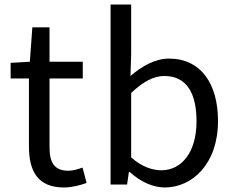

<svg xmlns="http://www.w3.org/2000/svg" viewBox="-20 -816 1035 849"><path d="M263 13C296 13 332 4 363 -7L345 -75C326 -68 302 -61 283 -61C219 -61 199 -98 199 -166V-469H346V-543H199V-695H123L112 -543L27 -538V-469H108V-168C108 -59 147 13 263 13Z M708 13C832 13 944 -93 944 -281C944 -446 868 -557 727 -557C667 -557 606 -523 557 -480L560 -578V-796H469V0H542L550 -56H553C601 -12 657 13 708 13ZM693 -63C657 -63 608 -77 560 -120V-405C612 -454 659 -480 706 -480C809 -480 849 -399 849 -279C849 -144 784 -63 693 -63Z"/></svg>

Font: Spoqa Han Sans Neo
Style: Regular
Weight: 400
Designer: [Spoqa Han Sans Neo] Dong-huui Kim ___ Younghwa Kang ___ Yujin Lee ___ [Noto Sans] Ryoko NISHIZUKA ____ (kana & ideograp
Foundry: Spoqa (http://www.spoqa-han-sans.com)
Version: Version 1.100;hotconv 1.0.109;makeotfexe 2.5.65596